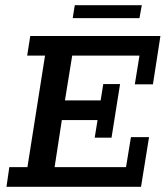

<svg xmlns="http://www.w3.org/2000/svg" viewBox="-20 -722 640 742"><path d="M5 0 16 -76H86L154 -507H85L97 -583H600L571 -396H501L519 -507H259L231 -334H369L379 -397H444L411 -190H346L357 -258H219L191 -76H467L486 -192H556L525 0ZM261 -652 269 -702H528L519 -652Z"/></svg>

Font: Rokkitt SemiBold Medium
Style: Italic
Weight: 500
Italic angle: -9°
Version: Version 3.103